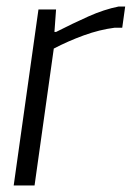

<svg xmlns="http://www.w3.org/2000/svg" viewBox="-20 -569 404 589"><path d="M98 -540H152L147 -471H152Q203 -497 251 -518.5Q299 -540 344 -549H364L355 -484H332Q285 -478 237 -460.5Q189 -443 145 -420L86 0H22Z"/></svg>

Font: Plata Sans Light
Style: Italic
Weight: 300
Italic angle: -8°
Designer: Pablo Impallari, Andres Torresi, & Cristiano Sobral
Foundry: Pablo Impallari, Andres Torresi, & Cristiano Sobral
Version: Version 1.00;December 28, 2019;FontCreator 12.0.0.2547 64-bi